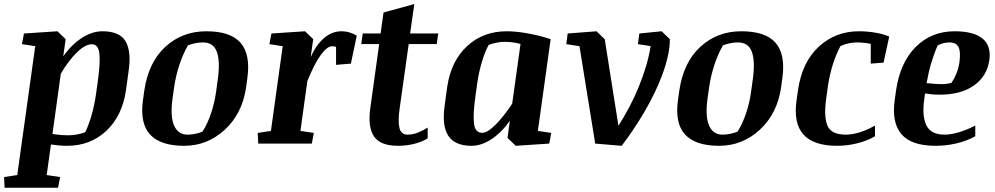

<svg xmlns="http://www.w3.org/2000/svg" viewBox="-46 -691 4790 924"><path d="M69.3 -529.8 230.5 -540.5 270 -502.4 258.3 -419.4Q298.3 -476.6 347.9 -508.5Q397.5 -540.5 446.8 -540.5Q529.8 -540.5 558.3 -492.2Q586.9 -443.8 572.8 -347.7L560.1 -255.9Q542 -132.8 465.3 -61Q388.7 10.7 277.3 10.7Q258.8 10.7 238.3 9Q217.8 7.3 199.2 4.4L178.7 151.4L243.2 161.1L233.4 212.4H-23.9L-26.4 161.1L37.1 151.4L123.5 -468.8L59.6 -478.5ZM425.3 -304.7Q437.5 -394.5 431.9 -436.3Q426.3 -478 396 -478Q364.7 -478 325 -439.7Q285.2 -401.4 246.6 -336.4L206.5 -46.4Q227.1 -43 246.3 -41.5Q265.6 -40 283.7 -40Q304.2 -40 325.2 -43.9Q346.2 -47.9 364.3 -54.7Q378.4 -83 393.1 -131.3Q407.7 -179.7 416.5 -240.7Z M840.3 10.7Q726.6 10.7 676.5 -43.2Q626.5 -97.2 642.1 -209.5L648.4 -254.9Q668.5 -391.1 749.8 -465.8Q831.1 -540.5 946.8 -540.5Q1063.5 -540.5 1111.8 -484.9Q1160.2 -429.2 1144.5 -315.9L1138.2 -269.5Q1119.6 -143.6 1035.6 -66.4Q951.7 10.7 840.3 10.7ZM1002 -308.6Q1014.2 -395 997.8 -440.9Q981.4 -486.8 931.2 -486.8Q913.6 -486.8 894.5 -483.2Q875.5 -479.5 858.4 -472.7Q834 -429.7 817.1 -378.4Q800.3 -327.1 792.5 -274.4L784.2 -216.3Q772.5 -128.9 792.2 -85.9Q812 -43 856 -43Q874 -43 893.3 -46.9Q912.6 -50.8 928.7 -57.6Q952.6 -94.7 969.7 -145.8Q986.8 -196.8 994.1 -250.5Z M1260.3 -529.8 1421.9 -540.5 1461.4 -502.4 1449.2 -416.5Q1475.6 -475.6 1513.9 -508.1Q1552.2 -540.5 1596.7 -540.5Q1617.2 -540.5 1636.7 -534.7Q1656.2 -528.8 1670.9 -519L1642.6 -384.8L1571.3 -378.9V-465.8Q1565.9 -467.3 1561.3 -467.8Q1556.6 -468.3 1552.2 -468.3Q1528.8 -468.3 1498.5 -427.7Q1468.3 -387.2 1433.1 -300.8L1399.9 -61L1464.4 -51.3L1454.6 0H1196.8L1194.3 -51.3L1257.8 -61L1314.5 -468.8L1250.5 -478.5Z M1699.7 -529.8H1785.6L1799.8 -630.9L1947.8 -671.4L1927.7 -529.8H2063L2055.7 -479H1920.9L1877.4 -169.9Q1868.7 -110.4 1876 -76.7Q1883.3 -43 1916 -43Q1940.9 -43 1965.6 -53Q1990.2 -63 2012.2 -77.1V-25.4Q1986.8 -8.8 1948.5 1Q1910.2 10.7 1869.1 10.7Q1784.7 10.7 1753.9 -34.4Q1723.1 -79.6 1736.3 -172.4L1778.8 -479H1692.4Z M2597.2 0 2436 10.7 2396.5 -27.3 2407.7 -109.9Q2367.7 -53.2 2319.3 -21.2Q2271 10.7 2222.7 10.7Q2144.5 10.7 2112.3 -36.4Q2080.1 -83.5 2093.8 -182.1L2106.4 -273.9Q2124.5 -397 2201.7 -468.8Q2278.8 -540.5 2392.6 -540.5Q2438.5 -540.5 2495.8 -530Q2553.2 -519.5 2604 -502.4L2542.5 -61L2606.9 -51.3ZM2241.7 -225.1Q2230 -143.6 2234.9 -97.7Q2239.7 -51.8 2274.9 -51.8Q2299.8 -51.8 2338.6 -90.6Q2377.4 -129.4 2418.9 -191.9L2459 -479.5Q2445.8 -483.4 2425.3 -486.6Q2404.8 -489.7 2382.3 -489.7Q2364.3 -489.7 2344.5 -485.8Q2324.7 -481.9 2305.7 -475.1Q2286.1 -438.5 2272 -389.6Q2257.8 -340.8 2250.5 -289.1Z M2818.4 0 2742.7 -468.8 2679.2 -478.5 2686 -529.8 2824.7 -540.5 2864.3 -502.4 2930.2 -85.9Q2957 -127.4 2982.2 -175Q3007.3 -222.7 3027.8 -272.7Q3048.3 -322.8 3063.2 -372.8Q3078.1 -422.9 3085 -469.2L3023.9 -478.5L3030.8 -529.8L3138.2 -540.5L3177.7 -502.4Q3177.7 -463.9 3168 -420.4Q3158.2 -377 3141.4 -331.5Q3124.5 -286.1 3102.1 -240.2Q3079.6 -194.3 3053.7 -150.1Q3027.8 -106 3000.2 -65.2Q2972.7 -24.4 2945.8 10.7Z M3415 10.7Q3301.3 10.7 3251.2 -43.2Q3201.2 -97.2 3216.8 -209.5L3223.1 -254.9Q3243.2 -391.1 3324.5 -465.8Q3405.8 -540.5 3521.5 -540.5Q3638.2 -540.5 3686.5 -484.9Q3734.9 -429.2 3719.2 -315.9L3712.9 -269.5Q3694.3 -143.6 3610.4 -66.4Q3526.4 10.7 3415 10.7ZM3576.7 -308.6Q3588.9 -395 3572.5 -440.9Q3556.2 -486.8 3505.9 -486.8Q3488.3 -486.8 3469.2 -483.2Q3450.2 -479.5 3433.1 -472.7Q3408.7 -429.7 3391.8 -378.4Q3375 -327.1 3367.2 -274.4L3358.9 -216.3Q3347.2 -128.9 3366.9 -85.9Q3386.7 -43 3430.7 -43Q3448.7 -43 3468 -46.9Q3487.3 -50.8 3503.4 -57.6Q3527.3 -94.7 3544.4 -145.8Q3561.5 -196.8 3568.8 -250.5Z M4206.1 -389.6 4144.5 -384.8V-480Q4127.9 -483.4 4110.4 -485.1Q4092.8 -486.8 4076.7 -486.8Q4060.1 -486.8 4040.3 -482.9Q4020.5 -479 3999 -469.7Q3977.1 -429.2 3961.7 -379.9Q3946.3 -330.6 3938 -274.4L3930.2 -216.3Q3918 -133.3 3935.3 -88.1Q3952.6 -43 4024.9 -43Q4056.6 -43 4094.2 -55.2Q4131.8 -67.4 4165 -86.9V-35.2Q4126 -12.7 4078.1 -1Q4030.3 10.7 3982.4 10.7Q3869.1 10.7 3820.3 -43.9Q3771.5 -98.6 3787.6 -209.5L3793.9 -254.9Q3813.5 -391.6 3894 -466.1Q3974.6 -540.5 4087.4 -540.5Q4128.4 -540.5 4167.5 -533.7Q4206.5 -526.9 4233.4 -515.1Z M4715.3 -402.3Q4704.1 -323.7 4640.9 -279.5Q4577.6 -235.4 4477.1 -235.4Q4457.5 -235.4 4438.5 -237.1Q4419.4 -238.8 4405.8 -241.2L4402.3 -216.3Q4390.1 -131.8 4412.4 -87.4Q4434.6 -43 4499.5 -43Q4529.3 -43 4567.9 -54.2Q4606.4 -65.4 4647.5 -86.9V-35.2Q4607.9 -13.2 4558.1 -1.2Q4508.3 10.7 4457 10.7Q4339.8 10.7 4292.2 -45.2Q4244.6 -101.1 4259.8 -209.5L4266.1 -254.9Q4285.6 -390.1 4361.1 -465.3Q4436.5 -540.5 4547.9 -540.5Q4638.2 -540.5 4681.4 -506.3Q4724.6 -472.2 4715.3 -402.3ZM4466.8 -472.7Q4450.2 -436 4436.3 -389.9Q4422.4 -343.8 4413.1 -291Q4431.2 -289.1 4450.2 -287.6Q4469.2 -286.1 4484.4 -286.1Q4498.5 -286.1 4511.2 -287.8Q4523.9 -289.6 4533.2 -292.5Q4546.9 -312.5 4556.9 -337.4Q4566.9 -362.3 4571.3 -391.6Q4578.1 -442.4 4566.9 -464.6Q4555.7 -486.8 4523.9 -486.8Q4509.8 -486.8 4495.4 -483.4Q4481 -480 4466.8 -472.7Z"/></svg>

Font: Noticia Text
Style: Bold Italic
Weight: 700
Italic angle: -8°
Designer: JM Sole
Foundry: JM Sole
Version: Version 1.003